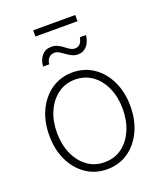

<svg xmlns="http://www.w3.org/2000/svg" viewBox="-152 -926 870 1034"><g transform="rotate(-20 283.0 -409.0)"><path d="M283.2 10.7Q215.8 10.7 163.1 -25.1Q110.4 -61 80.6 -123.5Q50.8 -186 50.8 -266.6Q50.8 -347.2 80.6 -409.7Q110.4 -472.2 163.1 -508.1Q215.8 -543.9 283.2 -543.9Q351.1 -543.9 403.6 -508.1Q456.1 -472.2 485.8 -409.4Q515.6 -346.7 515.6 -266.6Q515.6 -186 485.8 -123.5Q456.1 -61 403.8 -25.1Q351.6 10.7 283.2 10.7ZM283.2 -29.8Q340.3 -29.8 382.6 -60.8Q424.8 -91.8 448.2 -145.5Q471.7 -199.2 471.7 -266.6Q471.7 -333.5 448.2 -387.2Q424.8 -440.9 382.3 -471.9Q339.8 -502.9 283.2 -502.9Q227.1 -502.9 184.6 -471.7Q142.1 -440.4 118.4 -387Q94.7 -333.5 94.7 -266.6Q94.7 -199.2 118.4 -145.5Q142.1 -91.8 184.3 -60.8Q226.6 -29.8 283.2 -29.8ZM347.2 -624.5Q327.6 -624.5 311.8 -632.6Q295.9 -640.6 282.5 -650.6Q269 -660.6 255.9 -668.5Q242.7 -676.3 228 -676.3Q208 -676.3 195.8 -662.6Q183.6 -648.9 181.6 -627.4H146.5Q148.9 -664.1 168.9 -688.2Q189 -712.4 222.7 -712.4Q244.6 -712.4 260.5 -704.3Q276.4 -696.3 289.6 -686Q302.7 -675.8 315.2 -668Q327.6 -660.2 341.8 -660.2Q359.9 -660.2 370.8 -671.4Q381.8 -682.6 386.7 -708H421.9Q417.5 -669.9 397.7 -647.2Q377.9 -624.5 347.2 -624.5ZM404.3 -829.1V-793.5H163.1V-829.1Z"/></g></svg>

Font: Inter 20pt ExtraLight
Style: Regular
Weight: 250
Version: Version 4.001;git-66647c0bb